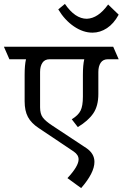

<svg xmlns="http://www.w3.org/2000/svg" viewBox="-50 -809 627 982"><path d="M0 0ZM502 -506Q477 -506 465 -488Q453 -470 453 -441V-328Q453 -267 427 -229Q401 -191 348 -159L317 -199Q350 -219 362 -243Q374 -267 374 -315V-426Q374 -477 381 -506H204Q179 -506 167 -488Q155 -470 155 -441V-260Q155 -227 168.5 -208.5Q182 -190 217 -167L391 -52Q433 -24 433 19Q433 75 365 153L295 102Q352 41 352 6Q352 -17 327 -34L148 -154Q110 -179 93 -210.5Q76 -242 76 -291V-426Q76 -477 83 -506H-2L-30 -570H529L557 -506ZM394 -713Q452 -715 503 -786L557 -734Q532 -688 497 -665Q462 -642 423 -642Q375 -642 328 -674Q281 -706 248 -761L282 -789Q334 -713 394 -713Z"/></svg>

Font: Sumana
Style: Regular
Weight: 400
Designer: Cyreal, Alexei Vanyashin (Devanagari), Olga Karpushina (Latin)
Foundry: Cyreal
Version: Version 1.015;PS 001.015;hotconv 1.0.70;makeotf.lib2.5.58329